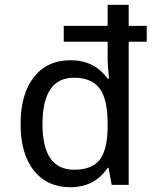

<svg xmlns="http://www.w3.org/2000/svg" viewBox="-20 -780 640 810"><path d="M438 -71.8H434.1Q378.9 9.8 276.9 9.8Q178.7 9.8 122.8 -60.5Q66.9 -130.9 66.9 -256.8Q66.9 -383.8 123 -454.8Q179.2 -525.9 276.9 -525.9Q378.4 -525.9 434.1 -448.2H439.9Q434.1 -509.8 434.1 -526.9V-604H249V-670.9H434.1V-759.8H522.9V-670.9H599.1V-604H522.9V0H451.2ZM434.1 -237.8V-256.8Q434.1 -362.3 400.1 -407.2Q366.2 -452.1 292 -452.1Q159.2 -452.1 159.2 -255.9Q159.2 -64 293 -64Q366.7 -64 399.4 -104.5Q432.1 -145 434.1 -237.8Z"/></svg>

Font: WenQuanYi Micro Hei Mono
Style: Regular
Weight: 400
Foundry: Ascender Corporation
Version: Version 0.2.0-beta